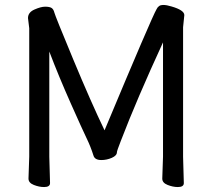

<svg xmlns="http://www.w3.org/2000/svg" viewBox="-20 -738 857 775"><path d="M698 17Q678 17 656.5 8.5Q635 0 635 -17L638 -106V-567Q532 -337 468 -170Q452 -129 452 -124Q452 -110 431.5 -101Q411 -92 389 -92Q362 -92 357 -111Q346 -146 330 -179Q314 -212 265.5 -321Q217 -430 179 -530V-105L182 1Q182 17 158 17Q138 17 116.5 8.5Q95 0 95 -17L98 -106V-624L93 -665Q93 -688 119 -699.5Q145 -711 162 -711Q180 -711 188 -706Q196 -701 199.5 -687Q203 -673 275.5 -498.5Q348 -324 402 -212Q593 -669 612 -701Q620 -718 638 -718Q653 -718 672 -712Q724 -697 724 -677L719 -628V-105L722 1Q722 17 698 17Z"/></svg>

Font: LXGW WenKai Medium
Style: Regular
Weight: 500
Designer: LXGW / Fontworks Inc.
Foundry: LXGW / Fontworks Inc.
Version: Version 1.501; October 10, 2024